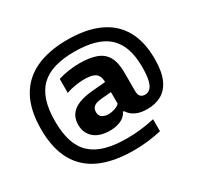

<svg xmlns="http://www.w3.org/2000/svg" viewBox="-198 -987 1501 1455"><g transform="rotate(-30 552.5 -259.5)"><path d="M577 230Q404.5 230 286.2 177.5Q168 125 107 16.5Q46 -92 46 -260Q46 -427.5 106 -535.8Q166 -644 280.2 -696.5Q394.5 -749 556 -749Q719.5 -749 831.5 -698Q943.5 -647 1001.2 -545.8Q1059 -444.5 1059 -293Q1059 -182 1029 -115.5Q999 -49 945.5 -19.5Q892 10 822 10Q763.5 10 722.8 -9Q682 -28 659 -65.5H650Q630 -25 587.8 -7.5Q545.5 10 496 10Q404.5 10 355.5 -33.5Q306.5 -77 306.5 -149Q306.5 -225.5 363 -268Q419.5 -310.5 544 -319.5L675 -331L690.5 -243.5L558.5 -232.5Q513 -228.5 492 -212.8Q471 -197 471 -165Q471 -133.5 492.5 -118.5Q514 -103.5 549 -103.5Q571 -103.5 599 -112Q627 -120.5 645.5 -138V-324.5Q645.5 -362.5 632.5 -384.8Q619.5 -407 590.8 -416.2Q562 -425.5 515.5 -425.5Q481.5 -425.5 439.5 -418.8Q397.5 -412 359 -398.5L359.5 -520.5Q401.5 -534 450.2 -541.2Q499 -548.5 544.5 -548.5Q635 -548.5 693.5 -526.8Q752 -505 780 -454.5Q808 -404 808 -317.5V-156Q808 -122 822 -107.8Q836 -93.5 861 -93.5Q885 -93.5 904.2 -109.8Q923.5 -126 934.8 -168.5Q946 -211 946 -288.5Q946 -382.5 922.2 -449.8Q898.5 -517 850.5 -560Q802.5 -603 729 -623.5Q655.5 -644 556 -644Q458 -644 384.8 -622.5Q311.5 -601 263.5 -555Q215.5 -509 191.8 -436.2Q168 -363.5 168 -260.5Q168 -157 192 -83.5Q216 -10 266.2 36Q316.5 82 393.5 103.5Q470.5 125 577 125Q639 125 698.5 118.2Q758 111.5 819 97.5V202.5Q761 216 700.2 223Q639.5 230 577 230Z"/></g></svg>

Font: Encode Sans SC SemiExpanded
Style: Bold
Weight: 700
Width: 6
Designer: Multiple Designers
Foundry: Impallari Type
Version: Version 3.002